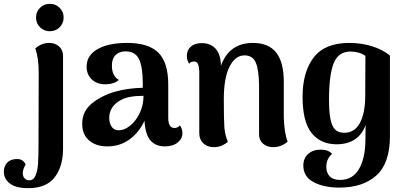

<svg xmlns="http://www.w3.org/2000/svg" viewBox="-126 -754 2110 1002"><path d="M62 -663Q62 -693 83 -713.5Q104 -734 134 -734Q164 -734 185 -713.5Q206 -693 206 -663Q206 -632 185 -611.5Q164 -591 134 -591Q104 -591 83 -611.5Q62 -632 62 -663ZM-106 141Q-106 114 -88.5 95Q-71 76 -38 76Q-21 76 -10.5 82.5Q0 89 8 104Q-7 129 -7 149Q-7 167 2.5 177Q12 187 26 187Q49 187 59.5 162Q70 137 72.5 100Q75 63 75 -1L76 -374Q76 -453 58 -501Q72 -514 90.5 -522Q109 -530 130 -530Q162 -530 182.5 -511.5Q203 -493 203 -462V22Q203 114 159.5 171Q116 228 21 228Q-42 228 -74 204Q-106 180 -106 141Z M826 -59Q826 -30 801 -10Q776 10 734 10Q686 10 659 -21.5Q632 -53 628 -124Q600 -63 550 -26.5Q500 10 434 10Q375 10 339 -21Q303 -52 303 -108Q303 -172 352 -213Q401 -254 476 -276Q541 -294 619 -296V-321Q619 -406 599 -446Q579 -486 530 -486Q498 -486 478 -467.5Q458 -449 458 -411Q458 -358 494 -337Q483 -326 464.5 -320Q446 -314 425 -314Q379 -314 352.5 -340Q326 -366 326 -406Q326 -465 383 -497.5Q440 -530 538 -530Q649 -530 700.5 -479Q752 -428 752 -313V-139Q752 -86 785 -86Q792 -86 800 -89.5Q808 -93 813 -100Q826 -81 826 -59ZM623 -254Q544 -254 505 -232Q477 -218 460.5 -194Q444 -170 444 -139Q444 -112 456.5 -93Q469 -74 494 -74Q523 -74 553 -98Q583 -122 603 -163.5Q623 -205 623 -254Z M1375 -15Q1342 14 1300 14Q1268 14 1247 -4Q1226 -22 1226 -53V-308Q1225 -389 1209 -427Q1193 -465 1150 -465Q1102 -465 1072 -406.5Q1042 -348 1042 -236Q1042 -126 1045 -88.5Q1048 -51 1063 -14Q1053 -4 1033.5 5Q1014 14 990 14Q956 14 935 -6Q914 -26 914 -59V-380Q913 -408 907 -420.5Q901 -433 887 -433Q868 -433 861 -421Q849 -441 849 -462Q849 -492 869.5 -510.5Q890 -529 927 -529Q973 -529 999.5 -499.5Q1026 -470 1027 -411Q1070 -530 1194 -530Q1276 -530 1315.5 -479.5Q1355 -429 1355 -328V-141Q1358 -58 1375 -15Z M1457 110Q1457 72 1482 49.5Q1507 27 1547 27Q1588 27 1607 49Q1577 75 1577 117Q1577 148 1595 166.5Q1613 185 1649 185Q1714 185 1747.5 128Q1781 71 1781 -28Q1781 -78 1782 -102Q1765 -53 1726.5 -27Q1688 -1 1631 -1Q1547 -1 1500 -60Q1453 -119 1453 -249Q1453 -378 1511 -454Q1569 -530 1697 -530Q1760 -530 1816 -512.5Q1872 -495 1909 -464V-44Q1909 98 1838.5 161.5Q1768 225 1645 225Q1564 225 1510.5 196.5Q1457 168 1457 110ZM1780 -249 1781 -462Q1767 -473 1746.5 -479Q1726 -485 1704 -485Q1639 -485 1615 -423Q1591 -361 1591 -236Q1591 -170 1598.5 -132.5Q1606 -95 1623 -78Q1640 -61 1670 -61Q1724 -61 1751.5 -111Q1779 -161 1780 -249Z"/></svg>

Font: Arima Madurai Black
Style: Regular
Weight: 900
Designer: Joana Correia and Natanael Gama
Foundry: NDISCOVER
Version: Version 1.020